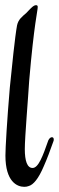

<svg xmlns="http://www.w3.org/2000/svg" viewBox="-20 -716 228 743"><path d="M181 -185C176 -185 171 -181 167 -173C146 -113 129 -66 106 -66C85 -66 76 -94 76 -139C76 -185 89 -337 93 -404C112 -626 126 -674 126 -689C126 -694 124 -696 119 -696C108 -696 93 -677 82 -666C65 -651 51 -641 46 -618C38 -575 26 -457 18 -377C7 -248 1 -142 1 -114C1 -13 46 7 74 7C80 7 86 6 91 4C109 -1 129 -24 150 -74C162 -101 174 -133 187 -170C188 -172 188 -174 188 -177C188 -182 185 -185 181 -185Z"/></svg>

Font: Engagement
Style: Regular
Weight: 400
Designer: Astigmatic (AOETI)
Foundry: Astigmatic (AOETI)
Version: Version 1.000